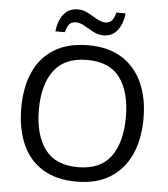

<svg xmlns="http://www.w3.org/2000/svg" viewBox="-60 -967 902 1031"><g transform="rotate(5 390.5 -451.5)"><path d="M720 -358Q720 -247 682.5 -164.5Q645 -82 572 -36Q499 10 391 10Q280 10 206.5 -36Q133 -82 97 -165Q61 -248 61 -359Q61 -469 97 -551Q133 -633 206.5 -679Q280 -725 392 -725Q499 -725 572 -679.5Q645 -634 682.5 -551.5Q720 -469 720 -358ZM156 -358Q156 -223 213 -145.5Q270 -68 391 -68Q513 -68 569 -145.5Q625 -223 625 -358Q625 -493 569 -569.5Q513 -646 392 -646Q271 -646 213.5 -569.5Q156 -493 156 -358ZM208 -784Q214 -843 242.5 -877.5Q271 -912 318 -912Q348 -912 374.5 -897.5Q401 -883 425 -869Q449 -855 470 -855Q493 -855 505.5 -869.5Q518 -884 525 -913H575Q569 -855 541 -820Q513 -785 466 -785Q438 -785 411.5 -799Q385 -813 360.5 -827.5Q336 -842 314 -842Q290 -842 278 -827.5Q266 -813 259 -784Z"/></g></svg>

Font: Noto Sans Sogdian
Style: Regular
Weight: 400
Designer: Monotype Design Team
Foundry: Monotype Imaging Inc.
Version: Version 2.002; ttfautohint (v1.8.4.7-5d5b)